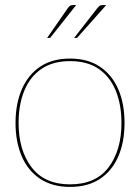

<svg xmlns="http://www.w3.org/2000/svg" viewBox="-20 -728 550 754"><path d="M255 -498Q325 -498 372.5 -466Q420 -434 444.5 -377.5Q469 -321 469 -245Q469 -170 444.5 -113.5Q420 -57 372.5 -25.5Q325 6 255 6Q186 6 138 -25.5Q90 -57 65.5 -114Q41 -171 41 -245Q41 -320 65.5 -377Q90 -434 137.5 -466Q185 -498 255 -498ZM255 -4Q356 -4 406.5 -71Q457 -138 457 -245Q457 -317 434.5 -372Q412 -427 367.5 -457.5Q323 -488 255 -488Q188 -488 143 -457.5Q98 -427 75.5 -372Q53 -317 53 -245Q53 -138 104 -71Q155 -4 255 -4ZM268 -708H279L180 -583Q179 -579 172 -579H165L247 -697Q252 -704 256 -706Q260 -708 268 -708ZM384 -708H397L286 -583Q285 -581 283 -580Q281 -579 278 -579H271L363 -697Q369 -704 372.5 -706Q376 -708 384 -708Z"/></svg>

Font: Aleo Thin
Style: Regular
Weight: 250
Designer: Alessio Laiso
Foundry: Alessio Laiso
Version: Version 2.001;gftools[0.9.29]